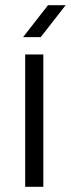

<svg xmlns="http://www.w3.org/2000/svg" viewBox="-20 -720 273 740"><path d="M77 0V-510H147V0ZM69 -577 165 -700H233L137 -577Z"/></svg>

Font: MuseoModerno Light
Style: Regular
Weight: 300
Designer: Pablo Cosgaya, Héctor Gatti, Marcela Romero, and the Authors of The MuseoModerno Project.
Foundry: Omnibus-Type Team
Version: Version 1.001